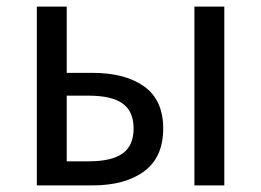

<svg xmlns="http://www.w3.org/2000/svg" viewBox="-20 -563 793 583"><path d="M91.8 0V-543H182.6V-341.8H259.8Q360.4 -341.8 418 -300.3Q475.6 -258.8 475.6 -172.9Q475.6 -85.9 418 -43Q360.4 0 259.8 0ZM182.6 -73.2H250Q319.3 -73.2 352.5 -97.2Q385.7 -121.1 385.7 -172.9Q385.7 -224.6 352.5 -248.5Q319.3 -272.5 250 -272.5H182.6ZM570.3 0V-543H661.1V0Z"/></svg>

Font: GenYoGothic TW TTF Regular
Style: Regular
Weight: 400
Version: Version 1.300